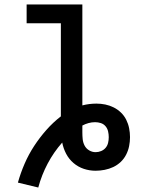

<svg xmlns="http://www.w3.org/2000/svg" viewBox="-20 -755 640 858"><path d="M151 83 60 61Q72 18 90 -23.5Q108 -65 132.5 -102.5Q157 -140 187 -174Q217 -208 252 -235V-651H99V-735H348V-284Q363 -288 379 -290Q395 -292 411 -292Q431 -292 450.5 -288Q470 -284 488 -275Q506 -266 520.5 -252Q535 -238 544 -220Q553 -202 557 -182Q561 -162 561 -142Q561 -122 557 -102Q553 -82 543.5 -63.5Q534 -45 519 -31Q504 -17 486 -8.5Q468 0 447.5 4Q427 8 407 8Q380 8 354.5 -0.5Q329 -9 308.5 -26.5Q288 -44 275.5 -68Q263 -92 258 -118Q220 -75 193 -24Q166 27 151 83ZM407 -75Q420 -75 432 -80Q444 -85 452 -94.5Q460 -104 463 -116.5Q466 -129 466 -142Q466 -155 463 -168Q460 -181 451.5 -191Q443 -201 430.5 -205Q418 -209 405 -209Q390 -209 375.5 -205Q361 -201 348 -194Q348 -186 348 -178.5Q348 -171 348 -163Q348 -148 349.5 -133Q351 -118 358 -104.5Q365 -91 378.5 -83Q392 -75 407 -75Z"/></svg>

Font: Iosevka SS04 Medium Extended
Style: Regular
Weight: 500
Width: 7
Monospace: yes
Designer: Belleve Invis
Foundry: Belleve Invis
Version: Version 19.0.0; ttfautohint (v1.8.4)